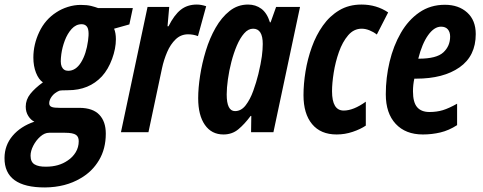

<svg xmlns="http://www.w3.org/2000/svg" viewBox="-88 -575 2099 835"><path d="M107.9 240.2Q-69.3 240.7 -68.4 111.8Q-67.9 56.6 -33.2 15.6Q1.5 -25.4 61.5 -45.9Q46.4 -52.7 35.2 -70.3Q23.9 -87.9 23.9 -111.3Q23.9 -141.6 43.9 -166.7Q64 -191.9 98.6 -216.8Q80.1 -229.5 68.6 -258.5Q57.1 -287.6 57.1 -324.7Q57.1 -381.8 82.8 -436Q108.4 -490.2 157.2 -521.5Q179.2 -536.1 207 -544.9Q234.9 -553.7 263.2 -553.7Q290 -553.7 308.6 -549.1Q327.1 -544.4 338.4 -540H489.7L474.6 -468.8L408.2 -450.2Q416 -431.6 416 -404.3Q416 -363.8 399.4 -318.6Q382.8 -273.4 355.5 -243.2Q299.3 -182.6 208 -182.6Q175.8 -182.6 169.4 -180.2Q148.4 -170.9 137.2 -155.5Q126 -140.1 126 -126Q126 -113.3 138.2 -109.4Q147.9 -106 171.9 -106H258.3Q315.9 -105.5 344 -75.9Q372.1 -46.4 372.1 6.3Q372.1 72.3 342.5 121.8Q313 171.4 262.7 200.2Q197.3 239.3 107.9 240.2ZM208.5 -267.1Q241.7 -267.1 264.4 -303.7Q287.1 -340.3 294.9 -397.9Q301.8 -446.8 288.6 -460.9Q280.8 -469.7 267.1 -469.7Q242.2 -469.7 223.6 -449.2Q205.1 -428.7 193.8 -398.7Q182.6 -368.7 178.7 -339.8Q176.3 -321.8 176.3 -308.3Q176.3 -294.9 180.2 -285.6Q188.5 -267.1 208.5 -267.1ZM112.3 149.9Q168 149.9 206.5 123Q228 108.9 241.2 87.2Q254.4 65.4 254.4 39.1Q254.4 20 242.7 11.7Q229.5 2.4 194.8 2.4H125.5Q106 2.4 87.4 18.8Q68.8 35.2 56.9 58.3Q44.9 81.5 44.9 102.1Q44.9 129.4 62.3 139.9Q79.6 150.4 112.3 149.9Z M438 0 553.7 -544.9H647.9L640.6 -460.9H645Q669.4 -509.8 698 -532.5Q726.6 -555.2 768.1 -555.2Q787.1 -555.2 808.6 -547.9L772.9 -418Q752 -425.8 730 -425.8Q698.7 -425.8 676 -404.1Q653.3 -382.3 638.9 -348.6Q624.5 -314.9 616.7 -278.8L557.6 0Z M883.8 9.8Q832 9.8 803 -32Q773.9 -73.7 773.9 -147.9Q773.9 -191.9 782.2 -245.8Q790.5 -299.8 807.1 -354.2Q823.7 -408.7 849.6 -454.1Q875.5 -499.5 910.6 -527.3Q945.8 -555.2 990.7 -555.2Q1023.9 -555.2 1048.6 -536.9Q1073.2 -518.6 1085.9 -478H1088.9L1112.8 -544.9H1216.8L1101.1 0H1003.9L1004.9 -70.8H1002Q975.6 -35.2 948.5 -12.7Q921.4 9.8 883.8 9.8ZM934.1 -91.8Q960.9 -91.8 980.5 -117.2Q1000 -142.6 1013.4 -179.9Q1026.9 -217.3 1035.6 -252.9Q1046.9 -300.3 1050.8 -330.1Q1054.7 -359.9 1054.7 -383.8Q1054.7 -450.2 1012.7 -450.2Q991.7 -450.2 973.9 -429.9Q956.1 -409.7 942.1 -377Q928.2 -344.2 918.2 -305.7Q908.2 -267.1 903.1 -229.7Q897.9 -192.4 897.9 -164.1Q897.9 -91.8 934.1 -91.8Z M1376 9.8Q1306.6 9.8 1269.3 -35.2Q1231.9 -80.1 1231.9 -161.1Q1231.9 -210 1240.7 -264.2Q1249.5 -318.4 1268.1 -370.1Q1286.6 -421.9 1316.2 -463.6Q1345.7 -505.4 1387.5 -530.3Q1429.2 -555.2 1483.9 -555.2Q1549.3 -555.2 1600.1 -521L1550.8 -424.8Q1536.6 -436 1519 -443.1Q1501.5 -450.2 1484.9 -450.2Q1450.7 -450.2 1426 -421.4Q1401.4 -392.6 1386 -348.9Q1370.6 -305.2 1363.3 -259Q1356 -212.9 1356 -178.2Q1356 -94.2 1406.7 -94.2Q1449.2 -94.2 1502.9 -132.8V-28.8Q1480 -13.2 1446 -1.7Q1412.1 9.8 1376 9.8Z M1751 9.8Q1675.8 9.8 1632.8 -36.4Q1589.8 -82.5 1589.8 -165Q1589.8 -237.3 1606.4 -306.6Q1623 -376 1655.3 -431.9Q1687.5 -487.8 1735.6 -521Q1783.7 -554.2 1846.7 -554.2Q1906.7 -554.2 1943.8 -520.5Q1981 -486.8 1981 -426.8Q1981 -331.5 1910.6 -282.2Q1840.3 -232.9 1721.7 -232.9H1713.9Q1708 -206.1 1708 -178.2Q1708 -129.9 1726.1 -108.9Q1744.1 -87.9 1779.8 -87.9Q1811.5 -87.9 1837.9 -95.9Q1864.3 -104 1899.9 -124V-30.8Q1864.3 -7.8 1827.4 1Q1790.5 9.8 1751 9.8ZM1731 -319.8H1733.9Q1810.5 -319.8 1840.1 -347.2Q1869.6 -374.5 1869.6 -416Q1869.6 -435.5 1859.6 -447.3Q1849.6 -459 1830.1 -459Q1800.3 -459 1773.9 -422.1Q1747.6 -385.3 1731 -319.8Z"/></svg>

Font: Open Sans Condensed
Style: Bold Italic
Weight: 700
Width: 3
Italic angle: -12°
Designer: Monotype Design Team
Foundry: Monotype Imaging Inc.
Version: Version 3.003; ttfautohint (v1.8.4)